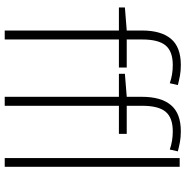

<svg xmlns="http://www.w3.org/2000/svg" viewBox="-6 -800 805 834"><g transform="rotate(90 397.0 -382.5)"><path d="M273 -496H151V0H112V-496H12V-522L112 -530V-596Q112 -679 148 -722Q184 -765 262 -765Q288 -765 309 -761Q330 -757 349 -752L341 -717Q304 -730 262 -730Q203 -730 177 -699Q151 -668 151 -597V-530H273ZM561 -496H439V0H400V-496H300V-522L400 -530V-596Q400 -679 436 -722Q472 -765 550 -765Q576 -765 597 -761Q618 -757 637 -752L629 -717Q592 -730 550 -730Q491 -730 465 -699Q439 -668 439 -597V-530H561ZM704 0H666V-760H704Z"/></g></svg>

Font: Noto Sans ExtraLight
Style: Regular
Weight: 200
Designer: Monotype Design Team
Foundry: Monotype Imaging Inc.
Version: Version 2.007